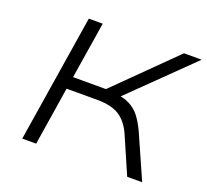

<svg xmlns="http://www.w3.org/2000/svg" viewBox="-121 -852 1075 999"><g transform="rotate(20 416.5 -352.5)"><path d="M96 0 208 -705H285L235 -391H441L400 -374L735 -705H833L482 -362L464 -387Q515 -383 549.5 -366Q584 -349 607.5 -319Q631 -289 652 -244L760 0H677L587 -207Q560 -267 516 -295Q472 -323 393 -323H224L173 0Z"/></g></svg>

Font: Nunito Sans 7pt Expanded Light
Style: Italic
Weight: 300
Width: 7
Italic angle: -9°
Designer: Vernon Adams
Foundry: Vernon Adams
Version: Version 3.101;gftools[0.9.27]